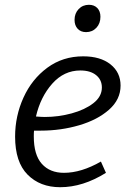

<svg xmlns="http://www.w3.org/2000/svg" viewBox="-20 -772 544 801"><path d="M122 -227Q121 -219 121 -203Q121 -126 154.5 -88.5Q188 -51 247 -51Q319 -51 401 -98L422 -51Q326 9 231 9Q147 9 95 -43.5Q43 -96 43 -202Q43 -288 78 -365Q113 -442 177.5 -489.5Q242 -537 327 -537Q399 -537 441 -503.5Q483 -470 483 -415Q483 -357 435 -314.5Q387 -272 310.5 -249.5Q234 -227 150 -227ZM130 -286Q154 -284 167 -284Q224 -284 279 -299Q334 -314 369.5 -341.5Q405 -369 405 -407Q405 -439 381 -458.5Q357 -478 315 -478Q247 -478 198 -423Q149 -368 130 -286ZM291 -689Q291 -716 308 -734Q325 -752 351 -752Q373 -752 386 -738.5Q399 -725 399 -702Q399 -674 382 -656Q365 -638 339 -638Q317 -638 304 -652Q291 -666 291 -689Z"/></svg>

Font: Bitter Pro
Style: Italic
Weight: 400
Italic angle: -9°
Designer: Sol Matas, and Bitter project Authors
Foundry: Sol Matas
Version: Version 1.010